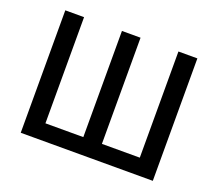

<svg xmlns="http://www.w3.org/2000/svg" viewBox="-122 -889 1243 1086"><g transform="rotate(20 500.0 -346.5)"><path d="M97 -715V22H892V-715H778V-76H550V-715H438V-76H210V-715Z"/></g></svg>

Font: コーポレート・ロゴ ver3 Medium
Style: Regular
Weight: 500
Designer: [KANA_main] LOGOTYPE.JP [Source Han Sans] Ryoko NISHIZUKA 西塚涼子 (kana, bopomofo & ideographs); Paul D. Hunt (Latin, Greek
Version: Version 12.001;FEAKit 1.0